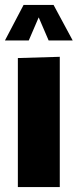

<svg xmlns="http://www.w3.org/2000/svg" viewBox="-23 -754 313 774"><path d="M49 0V-520L218 -525V0ZM-3 -591 72 -734H193L270 -591H173L133 -684L93 -591Z"/></svg>

Font: Murecho
Style: Bold
Weight: 700
Designer: Neil Summerour
Foundry: Positype
Version: Version 1.010; ttfautohint (v1.8.3)